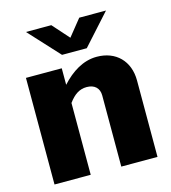

<svg xmlns="http://www.w3.org/2000/svg" viewBox="-110 -833 822 922"><g transform="rotate(-15 300.5 -371.5)"><path d="M47 0H227V-357C254 -394 281 -412 317 -412C356 -412 379 -390 379 -354V0H559V-380C559 -477 496 -540 401 -540C333 -540 274 -502 225 -448V-530H47ZM369 -743 303 -661 230 -743H104L243 -592H366L502 -743Z"/></g></svg>

Font: Bisquit Text
Style: Bold
Weight: 800
Version: Version 1.004;Glyphs 3.2.3 (3260)